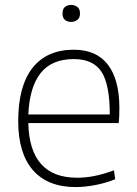

<svg xmlns="http://www.w3.org/2000/svg" viewBox="-20 -751 557 780"><path d="M288 9Q174 9 114 -59.5Q54 -128 54 -259Q54 -401 112 -475Q170 -549 280 -549Q372 -549 418.5 -488Q465 -427 465 -312Q465 -270 462 -251H95Q100 -29 293 -29Q328 -29 363.5 -36Q399 -43 443 -59L448 -23Q412 -8 368.5 0.5Q325 9 288 9ZM280 -511Q190 -511 145 -454Q100 -397 95 -286H426Q426 -407 392.5 -459Q359 -511 280 -511ZM269 -662Q254 -662 244 -670Q234 -678 234 -696Q234 -715 244 -723Q254 -731 269 -731Q283 -731 294 -723Q305 -715 305 -696Q305 -678 294 -670Q283 -662 269 -662Z"/></svg>

Font: Encode Sans Normal
Style: Thin
Weight: 100
Designer: Pablo Impallari, Andres Torresi
Foundry: Pablo Impallari, Andres Torresi
Version: Version 1.000; ttfautohint (v1.00) -l 8 -r 50 -G 200 -x 14 -